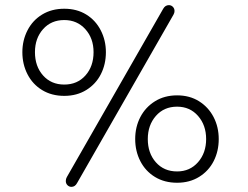

<svg xmlns="http://www.w3.org/2000/svg" viewBox="-20 -707 963 747"><path d="M258 20Q249 20 242.5 13.5Q236 7 236 -3Q236 -11 240 -18L615 -673Q623 -687 637 -687Q646 -687 652.5 -680.5Q659 -674 659 -664Q659 -657 655 -650L280 5Q272 20 258 20ZM67 -504Q67 -550 87 -589Q107 -628 144 -650.5Q181 -673 230 -673Q279 -673 315.5 -650.5Q352 -628 372 -589Q392 -550 392 -504Q392 -457 372.5 -418.5Q353 -380 316 -357Q279 -334 230 -334Q181 -334 144 -356.5Q107 -379 87 -418Q67 -457 67 -504ZM344 -504Q344 -558 312 -593.5Q280 -629 230 -629Q179 -629 147.5 -593.5Q116 -558 116 -504Q116 -449 147.5 -413.5Q179 -378 230 -378Q281 -378 312.5 -413.5Q344 -449 344 -504ZM506 -166Q506 -213 526 -251.5Q546 -290 583 -313Q620 -336 669 -336Q718 -336 754.5 -313Q791 -290 811 -251.5Q831 -213 831 -166Q831 -119 811.5 -80.5Q792 -42 755 -19Q718 4 669 4Q620 4 583 -18.5Q546 -41 526 -80Q506 -119 506 -166ZM782 -166Q782 -220 750.5 -256Q719 -292 669 -292Q618 -292 586.5 -256Q555 -220 555 -166Q555 -111 586.5 -75.5Q618 -40 669 -40Q719 -40 750.5 -76Q782 -112 782 -166Z"/></svg>

Font: SN Pro Light
Style: Regular
Weight: 300
Designer: Tobias Whetton
Foundry: Supernotes
Version: Version 1.002